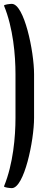

<svg xmlns="http://www.w3.org/2000/svg" viewBox="-20 -798 236 992"><path d="M41 -778C34 -778 -2 -775 1 -768C48 -653 60 -513 60 -415V-189C60 -91 48 49 1 164C-2 171 34 174 41 174C105 174 156 -71 156 -189V-415C156 -533 105 -778 41 -778Z"/></svg>

Font: DisSenso
Style: Regular
Weight: 400
Version: Version 1.150